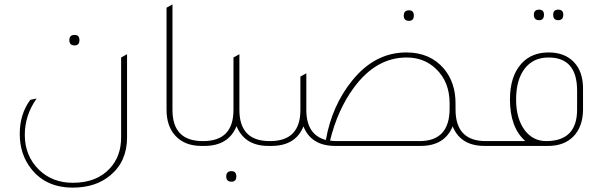

<svg xmlns="http://www.w3.org/2000/svg" viewBox="-20 -665 2757 875"><path d="M320 -458Q296 -458 296 -482Q296 -506 320 -506Q342 -506 342 -482Q342 -458 320 -458ZM559 -39Q559 70 484 133Q417 190 312 190Q189 190 122 104Q70 38 70 -55Q70 -145 118 -210L147 -216Q93 -140 93 -50Q93 46 159 110Q220 168 312 168Q421 168 481 102Q532 47 532 -39V-403L559 -418Z M898 0Q824 0 781.5 -44Q739 -88 739 -165V-630L766 -645V-164Q766 -22 904 -22H915V0Z M1209 -22H1220V0H1203Q1095 0 1058 -90Q1021 0 912 0H895V-22H906Q1044 -22 1044 -164V-403L1071 -418V-164Q1071 -22 1209 -22ZM1035 115Q1057 115 1057 139Q1057 163 1035 163Q1011 163 1011 139Q1011 115 1035 115Z M1844 -570Q1820 -570 1820 -594Q1820 -618 1844 -618Q1866 -618 1866 -594Q1866 -570 1844 -570ZM2194 -22H2205V0H2188Q2079 0 2043 -89Q2006 0 1897 0H1508Q1398 0 1363 -89Q1327 0 1217 0H1200V-22H1211Q1349 -22 1349 -164V-316L1376 -331V-164Q1376 -51 1465 -27Q1493 -185 1586 -299Q1689 -426 1832 -426Q1940 -426 2003 -352Q2056 -289 2056 -194V-166Q2056 -22 2194 -22ZM1892 -22Q2029 -22 2029 -170V-194Q2029 -292 1967 -351Q1913 -403 1833 -403Q1694 -403 1593 -266Q1519 -166 1484 -24Q1502 -22 1513 -22Z M2437 -573Q2413 -573 2413 -598Q2413 -621 2437 -621Q2459 -621 2459 -598Q2459 -573 2437 -573ZM2524 -573Q2501 -573 2501 -598Q2501 -621 2524 -621Q2547 -621 2547 -598Q2547 -573 2524 -573ZM2185 0V-22H2374Q2304 -84 2304 -212Q2304 -318 2357 -376Q2403 -426 2480 -426Q2553 -426 2595 -382.5Q2637 -339 2637 -262V-161Q2635 -86 2593 -43Q2551 0 2478 0ZM2610 -252Q2610 -403 2480 -403Q2410 -403 2371 -352Q2332 -301 2332 -211Q2332 -125 2371 -72Q2409 -22 2469 -22Q2610 -22 2610 -166Z"/></svg>

Font: Tajawal ExtraLight
Style: Regular
Weight: 275
Designer: Boutros Fonts
Foundry: Created by Boutros International 2017
Version: Version 1.700